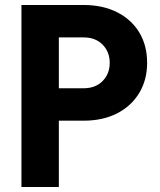

<svg xmlns="http://www.w3.org/2000/svg" viewBox="-20 -750 640 770"><path d="M66 0V-730H315Q392 -730 449.5 -701Q507 -672 538.5 -620Q570 -568 570 -498Q570 -429 538 -376.5Q506 -324 449 -295Q392 -266 315 -266H216V0ZM216 -396H315Q363 -396 391.5 -425Q420 -454 420 -498Q420 -542 391.5 -571Q363 -600 315 -600H216Z"/></svg>

Font: JetBrains Mono NL ExtraBold
Style: Regular
Weight: 800
Designer: Philipp Nurullin, Konstantin Bulenkov
Foundry: JetBrains
Version: Version 2.304; ttfautohint (v1.8.4.7-5d5b)